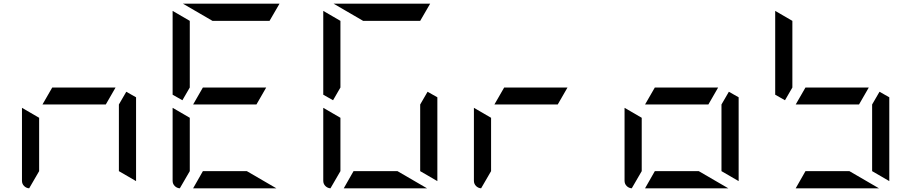

<svg xmlns="http://www.w3.org/2000/svg" viewBox="-20 -1020 4936 1040"><path d="M210 -454 263 -546H606L553 -454ZM138 0Q122 -1 110.5 -12.5Q99 -24 99 -41V-436L192 -382V-93ZM717 -493V-41V-39L624 -93V-454L664 -523Z M1026 -454 1079 -546H1422L1369 -454ZM1008 -546 968 -477 915 -507V-959V-961L1008 -907ZM1131 -907 971 -1000H1492H1494L1440 -907ZM1477 0H1026L1079 -93H1317ZM954 0Q938 -1 926.5 -12.5Q915 -24 915 -41V-436L1008 -382V-93Z M1824 -546 1784 -477 1731 -507V-959V-961L1824 -907ZM1947 -907 1787 -1000H2308H2310L2256 -907ZM2293 0H1842L1895 -93H2133ZM1770 0Q1754 -1 1742.5 -12.5Q1731 -24 1731 -41V-436L1824 -382V-93ZM2349 -493V-41V-39L2256 -93V-454L2296 -523Z M2658 -454 2711 -546H3054L3001 -454ZM2586 0Q2570 -1 2558.5 -12.5Q2547 -24 2547 -41V-436L2640 -382V-93Z M3474 -454 3527 -546H3870L3817 -454ZM3925 0H3474L3527 -93H3765ZM3402 0Q3386 -1 3374.5 -12.5Q3363 -24 3363 -41V-436L3456 -382V-93ZM3981 -493V-41V-39L3888 -93V-454L3928 -523Z M4290 -454 4343 -546H4686L4633 -454ZM4272 -546 4232 -477 4179 -507V-959V-961L4272 -907ZM4741 0H4290L4343 -93H4581ZM4797 -493V-41V-39L4704 -93V-454L4744 -523Z"/></svg>

Font: DSEG7 Modern Mini
Style: Regular
Weight: 400
Designer: Keshikan(Twitter:@keshinomi_88pro)
Version: Version 0.46